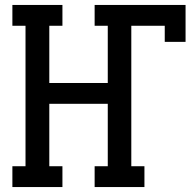

<svg xmlns="http://www.w3.org/2000/svg" viewBox="-20 -755 790 775"><path d="M30 0V-84H83V-651H30V-735H232V-651H179V-420H415V-651H362V-735H729V-586H645V-651H510V-84H563V0H362V-84H415V-336H179V-84H232V0Z"/></svg>

Font: Iosevka Etoile Medium
Style: Regular
Weight: 500
Designer: Belleve Invis
Foundry: Belleve Invis
Version: Version 22.1.2; ttfautohint (v1.8.4)